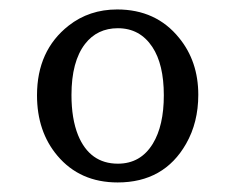

<svg xmlns="http://www.w3.org/2000/svg" viewBox="-20 -780 490 400"><path d="M224.1 -760.3Q305.2 -760.3 353 -701.2Q393.1 -652.3 393.1 -582.5Q393.1 -524.9 367.7 -480.5Q321.8 -399.9 225.1 -399.9Q146.5 -399.9 99.6 -455.6Q57.1 -505.9 57.1 -581.5Q57.1 -674.8 123 -726.6Q166 -760.3 224.1 -760.3ZM225.6 -721.2Q182.6 -721.2 157.2 -688.5Q128.9 -651.9 128.9 -582Q128.9 -532.7 142.6 -498.5Q167 -439 225.6 -439Q272.9 -439 298.3 -480.5Q321.3 -518.1 321.3 -581.5Q321.3 -646 297.4 -682.1Q271.5 -721.2 225.6 -721.2Z"/></svg>

Font: BIZ UDPMincho
Style: Regular
Weight: 400
Designer: TypeBank Co., Ltd.
Foundry: Morisawa Inc.
Version: Version 1.06